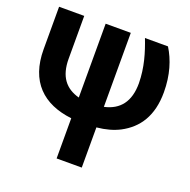

<svg xmlns="http://www.w3.org/2000/svg" viewBox="-133 -657 1006 1019"><g transform="rotate(20 369.5 -147.5)"><path d="M30 -288C30 -106 130 -13 293 6V233H435V6C486 1 528 -11 563 -29C653 -76 708 -158 708 -291C708 -389 683 -467 645 -528H515C542 -458 566 -381 567 -291C567 -187 521 -129 435 -110V-528H293V-111C215 -132 172 -186 172 -286V-528H30Z"/></g></svg>

Font: Asimov Pro
Style: Bd
Weight: 700
Designer: Google
Version: Version 2.000980; 2014